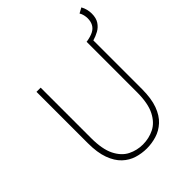

<svg xmlns="http://www.w3.org/2000/svg" viewBox="-248 -1045 1201 1201"><g transform="rotate(-45 352.5 -444.0)"><path d="M587 -702 555 -726Q592 -732 615 -744Q638 -756 649 -776.5Q660 -797 660 -825Q660 -838 656.5 -853.5Q653 -869 645 -882L680 -901Q690 -883 694.5 -864.5Q699 -846 699 -827Q699 -788 682.5 -763Q666 -738 640.5 -724Q615 -710 587 -702ZM346 13Q302 13 259.5 0Q217 -13 183 -45Q149 -77 128.5 -132.5Q108 -188 108 -272V-726H145V-280Q145 -181 173.5 -124.5Q202 -68 248 -45Q294 -22 346 -22Q400 -22 446.5 -45Q493 -68 522 -124.5Q551 -181 551 -280V-726H587V-272Q587 -188 566.5 -132.5Q546 -77 511 -45Q476 -13 433 0Q390 13 346 13Z"/></g></svg>

Font: Noto Sans KR Thin
Style: Regular
Weight: 100
Designer: Ryoko NISHIZUKA 西塚涼子 (kana, bopomofo & ideographs); Paul D. Hunt (Latin, Greek & Cyrillic); Sandoll Communications 산돌커뮤니
Foundry: Adobe
Version: Version 2.004-H2;hotconv 1.0.118;makeotfexe 2.5.65603